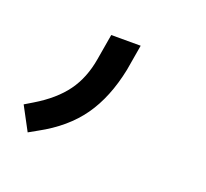

<svg xmlns="http://www.w3.org/2000/svg" viewBox="-94 -147 355 331"><g transform="rotate(20 84.0 18.5)"><path d="M-40 79 -25 70Q10 49 28.5 23.5Q47 -2 53 -38L61 -85H115L107 -38Q96 16 70.5 52Q45 88 -1 113L-17 122Z"/></g></svg>

Font: Bai Jamjuree Light
Style: Italic
Weight: 300
Italic angle: -10°
Version: Version 1.000; ttfautohint (v1.6)